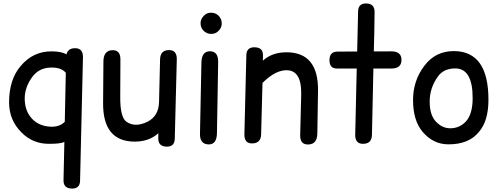

<svg xmlns="http://www.w3.org/2000/svg" viewBox="-20 -806 2881 1104"><path d="M395 278.3Q439.5 278.3 440.4 232.9L457 -475.6Q458 -527.8 414.1 -528.8Q370.6 -529.8 362.3 -493.2Q334 -510.7 275.4 -510.7Q169.9 -510.7 99.1 -426.8Q32.2 -348.6 32.2 -217.8Q32.2 -115.2 103.5 -44.4Q168 20.5 259.3 21Q329.1 21.5 350.1 9.8L345.2 230Q344.2 278.3 395 278.3ZM352.5 -105.5Q320.8 -74.2 268.1 -77.6Q198.2 -82 158.2 -129.9Q121.1 -174.8 122.1 -244.1Q124 -306.6 165 -362.8Q202.1 -413.1 262.7 -417Q329.1 -421.9 358.4 -387.7Z M939.9 37.1Q983.9 37.1 984.9 -8.3L996.6 -464.4Q997.6 -517.1 953.6 -518.1Q901.9 -518.6 900.4 -465.3L894.5 -218.8Q892.1 -138.7 828.6 -106.4Q758.3 -71.3 707.5 -105.5Q670.4 -131.3 671.4 -249.5L672.4 -462.9Q673.3 -521.5 621.6 -517.1Q575.7 -512.7 574.7 -454.1L572.8 -214.4Q570.8 7.8 754.4 8.3Q837.4 8.3 890.6 -40L890.1 -11.2Q889.2 37.1 939.9 37.1Z M1189 -511.2Q1139.6 -512.2 1138.2 -447.3L1129.9 -37.6Q1128.4 23.9 1180.7 24.4Q1226.6 24.4 1227.5 -41.5L1234.4 -447.8Q1235.4 -510.3 1189 -511.2ZM1192.4 -732.9Q1175.8 -732.9 1162.1 -724.1Q1149.4 -715.3 1141.1 -701.2Q1133.3 -687.5 1133.3 -671.9Q1133.3 -655.3 1141.6 -641.1Q1149.9 -627.4 1163.1 -619.6Q1175.8 -611.8 1190.9 -611.3Q1192.4 -611.3 1193.8 -611.3Q1209 -610.8 1221.2 -617.2Q1232.9 -622.6 1242.7 -635.3Q1253.4 -649.4 1254.9 -667Q1254.9 -669.4 1254.9 -671.9Q1254.9 -687 1248 -700.2Q1240.2 -715.8 1225.1 -724.6Q1210.9 -732.9 1194.3 -732.9Q1193.4 -732.9 1192.4 -732.9Z M1442.4 -534.2Q1397.5 -534.2 1396.5 -488.8L1385.3 -34.7Q1383.8 17.6 1427.7 18.6Q1480 19.5 1481.4 -33.7L1489.3 -329.1Q1566.9 -406.7 1634.8 -401.9Q1715.3 -396 1711.9 -261.2L1706.1 -29.8Q1704.6 29.3 1757.8 24.4Q1803.7 20.5 1804.7 -38.6L1808.6 -282.7Q1812 -504.9 1627.4 -505.4Q1544.4 -505.4 1491.2 -457Q1491.7 -471.7 1492.2 -485.8Q1493.7 -534.2 1442.4 -534.2Z M2084 -786.1Q2040 -786.1 2039.1 -740.7L2033.7 -509.8Q1977.1 -509.3 1920.9 -509.3Q1874.5 -509.3 1874.5 -460Q1874.5 -412.1 1916.5 -412.1Q1973.6 -412.1 2031.2 -412.1L2022.5 -32.2Q2021.5 20 2065.4 21Q2118.2 22 2118.7 -31.2L2127 -412.1Q2179.2 -412.1 2231.4 -412.1Q2288.6 -412.1 2288.6 -461.9Q2288.6 -511.2 2228.5 -510.7L2129.4 -510.3Q2132.8 -613.3 2133.8 -737.8Q2133.8 -786.1 2084 -786.1Z M2595.2 -412.6Q2698.2 -414.6 2697.8 -240.7Q2697.3 -148.9 2658.7 -107.4Q2622.1 -68.4 2568.8 -68.4Q2522 -68.4 2485.8 -107.4Q2450.7 -145.5 2450.7 -222.2Q2450.7 -301.8 2499.5 -368.2Q2531.2 -411.1 2595.2 -412.6ZM2591.3 -512.2Q2484.9 -513.2 2420.4 -428.2Q2355 -342.3 2355 -231Q2355 -113.3 2409.7 -48.3Q2470.2 23.4 2557.1 23.9Q2677.2 24.9 2735.8 -49.8Q2788.1 -111.8 2788.6 -231Q2789.1 -510.7 2591.3 -512.2Z"/></svg>

Font: Comic Relief
Style: Regular
Weight: 400
Designer: Jeff Davis
Foundry: Loudifier
Version: Version 1.200; ttfautohint (v1.8.4.7-5d5b)